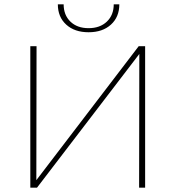

<svg xmlns="http://www.w3.org/2000/svg" viewBox="-20 -873 817 893"><path d="M655 0H627L628 -622L152 0H121V-658H150L149 -35L625 -658H655ZM535 -853H509Q509 -803 477 -772.5Q445 -742 392 -742Q339 -742 307.5 -772.5Q276 -803 276 -853H249Q249 -794 288 -758.5Q327 -723 392 -723Q457 -723 496 -758.5Q535 -794 535 -853Z"/></svg>

Font: Ysabeau Extralight
Style: Regular
Weight: 200
Designer: Christian Thalmann (Catharsis Fonts)
Version: Version 0.003